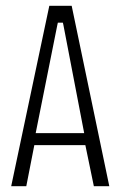

<svg xmlns="http://www.w3.org/2000/svg" viewBox="-20 -640 416 660"><path d="M18.5 0 149.5 -620H226.4L355.7 0H302.6L271.4 -150.8L282.3 -141.1H90.7L99.9 -150.8L70.4 0ZM101.3 -175.5 96 -182.3H278.2L270.7 -175.5L197.8 -554.8L196.1 -562.1H178.9L177.2 -554.8Z"/></svg>

Font: Smooch Sans Thin
Style: Regular
Weight: 100
Designer: Robert E. Leuschke
Foundry: Robert E. Leuschke
Version: Version 1.010